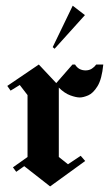

<svg xmlns="http://www.w3.org/2000/svg" viewBox="-20 -656 386 680"><path d="M173.3 -483.3 166.7 -489.2 237.5 -635.8 280.8 -602.5ZM157.5 4.2 65.8 -67.5 37.5 -47.5 25.8 -63.3 77.5 -100V-319.2L50 -355L17.5 -335L5.8 -351.7L117.5 -427.5L179.2 -361.7L236.7 -427.5H245.8Q258.3 -406.7 283.3 -406.7Q295.8 -406.7 305.4 -412.9Q315 -419.2 320.8 -427.5H345.8Q340.8 -375.8 325.4 -350.8Q310 -325.8 292.5 -318.3Q275 -310.8 262.5 -310.8Q249.2 -310.8 228.8 -318.3Q208.3 -325.8 188.3 -345.8V-100L220.8 -74.2L265.8 -104.2L281.7 -85.8Z"/></svg>

Font: Manufacturing Consent
Style: Regular
Weight: 400
Version: Version 3.000; ttfautohint (v1.8.4.7-5d5b)